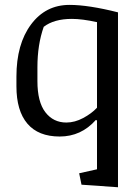

<svg xmlns="http://www.w3.org/2000/svg" viewBox="-20 -561 570 804"><path d="M281.2 -481.9Q206.1 -481.9 163.1 -448.7Q136.7 -374 136.7 -279.3V-221.2Q136.7 -134.3 169.9 -91.1Q203.1 -47.9 257.8 -47.9Q293 -47.9 328.1 -66.7Q363.3 -85.4 386.2 -109.9V-468.3Q323.7 -481.9 281.2 -481.9ZM48.8 -199.7V-240.2Q48.8 -376.5 109.9 -458.5Q170.9 -540.5 271 -540.5Q350.6 -540.5 474.1 -509.3V223.1L321.3 212.4L311.5 164.6L386.2 147.9V-56.6L381.3 -58.6Q319.8 10.7 230 10.7Q140.6 10.7 94.7 -43.2Q48.8 -97.2 48.8 -199.7Z"/></svg>

Font: NoticiaText-Regular
Style: Regular
Weight: 400
Designer: JM Sole
Foundry: JM Sole
Version: Version 1.003